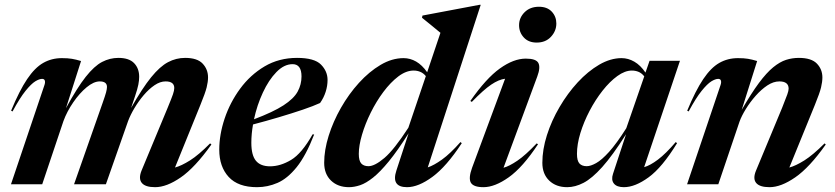

<svg xmlns="http://www.w3.org/2000/svg" viewBox="-20 -764 3461 796"><path d="M856.5 -165Q788.5 -69.5 729.8 -28.8Q671 12 623 12Q582.5 12 568 -5.5Q553.5 -23 566.5 -56L675 -317Q691.5 -357 697 -373Q702.5 -389 702.5 -399Q702.5 -426.5 666.5 -426.5Q644 -426.5 620.8 -410.8Q597.5 -395 576 -369.8Q554.5 -344.5 537.5 -316Q520.5 -287.5 511 -262L419 0H287L405 -336Q416 -367 419.8 -381.2Q423.5 -395.5 423.5 -403.5Q423.5 -426.5 393.5 -426.5Q368.5 -426.5 339 -402Q309.5 -377.5 283.5 -339.5Q257.5 -301.5 243 -262L155 0H25.5L164 -410.5Q168 -421.5 166 -429.2Q164 -437 154.5 -437Q143 -437 126.2 -426.8Q109.5 -416.5 86 -387.5Q62.5 -358.5 32 -302L26 -305Q60.5 -388.5 92.5 -436Q124.5 -483.5 159.2 -503.2Q194 -523 236.5 -523Q261.5 -523 278 -520.2Q294.5 -517.5 316 -511L253.5 -315.5Q299.5 -400 335.2 -445.2Q371 -490.5 403.2 -507.2Q435.5 -524 471 -524Q515 -524 536 -502.2Q557 -480.5 557 -445.5Q557 -431 553.5 -413Q550 -395 539.5 -364L523.5 -316.5Q570 -398.5 606.5 -443.5Q643 -488.5 676.5 -506.2Q710 -524 747.5 -524Q798 -524 820.2 -500.2Q842.5 -476.5 842.5 -443Q842.5 -425 836.8 -401.8Q831 -378.5 811 -329.5L705.5 -69.5Q732 -76.5 767.8 -99Q803.5 -121.5 851 -169.5Z M1282.5 -206.5Q1248 -118 1209.8 -70.8Q1171.5 -23.5 1130.5 -5.8Q1089.5 12 1045.5 12Q967 12 928 -30.5Q889 -73 889 -143.5Q889 -205.5 911.2 -272.2Q933.5 -339 975.5 -396.2Q1017.5 -453.5 1077 -488.8Q1136.5 -524 1211.5 -524Q1283.5 -524 1310.8 -496.2Q1338 -468.5 1338 -432.5Q1338 -408 1330.2 -383.5Q1322.5 -359 1307 -337Q1280 -324.5 1235 -309.2Q1190 -294 1136.2 -278Q1082.5 -262 1029 -248Q1022 -208.5 1022 -172Q1022 -120.5 1041 -97.5Q1060 -74.5 1099.5 -74.5Q1142.5 -74.5 1186.8 -101Q1231 -127.5 1276 -207ZM1193 -498Q1158 -498 1126 -465.2Q1094 -432.5 1069.8 -380.2Q1045.5 -328 1033 -269.5Q1112.5 -299.5 1155.2 -327.2Q1198 -355 1214 -384.2Q1230 -413.5 1230 -447Q1230 -498 1193 -498Z M1894.5 -170.5Q1831 -73.5 1772.8 -30.8Q1714.5 12 1667.5 12Q1600.5 12 1623.5 -57.5L1674 -211.5Q1628.5 -139.5 1592.2 -95.2Q1556 -51 1526.8 -27.8Q1497.5 -4.5 1473 3.8Q1448.5 12 1427 12Q1381 12 1352.5 -15.2Q1324 -42.5 1324 -89Q1324 -141.5 1342.5 -200.8Q1361 -260 1393.5 -317Q1426 -374 1468.2 -420.5Q1510.5 -467 1557.8 -495Q1605 -523 1653 -523Q1680.5 -523 1705.2 -508.8Q1730 -494.5 1751 -464.5L1806 -628Q1792.5 -639 1771.8 -656.2Q1751 -673.5 1729.5 -690.5L1731.5 -699.5L1967.5 -744H1973L1753.5 -70Q1779 -78.5 1812.5 -102.5Q1846 -126.5 1889 -175ZM1467.5 -126Q1467.5 -97.5 1477.8 -86.2Q1488 -75 1507.5 -75Q1533.5 -75 1573.8 -109.2Q1614 -143.5 1673 -234.5L1745.5 -448.5Q1735 -461 1722.2 -466.2Q1709.5 -471.5 1695 -471.5Q1663.5 -471.5 1631.2 -447Q1599 -422.5 1569.5 -383Q1540 -343.5 1517 -297Q1494 -250.5 1480.8 -205.5Q1467.5 -160.5 1467.5 -126Z M2132 -659.5Q2132 -690.5 2154.8 -713.2Q2177.5 -736 2214.5 -736Q2248.5 -736 2267.5 -715.8Q2286.5 -695.5 2286.5 -666.5Q2286.5 -635.5 2264.2 -611.5Q2242 -587.5 2205 -587.5Q2171 -587.5 2151.5 -608.8Q2132 -630 2132 -659.5ZM1937 -68 2074 -437.5Q2048 -434.5 2016.5 -413.2Q1985 -392 1936 -341.5L1930 -345.5Q1995.5 -439.5 2052.5 -480.2Q2109.5 -521 2160 -521Q2202.5 -521 2212 -502.8Q2221.5 -484.5 2207.5 -447L2067.5 -68.5Q2091.5 -75 2125 -97.8Q2158.5 -120.5 2205 -169.5L2210.5 -166Q2147.5 -70.5 2089.5 -29.2Q2031.5 12 1984.5 12Q1943 12 1932.2 -6.5Q1921.5 -25 1937 -68Z M2521.5 -43.5 2575.5 -207.5Q2519 -118.5 2476.5 -71.2Q2434 -24 2399.2 -6Q2364.5 12 2331.5 12Q2285.5 12 2257 -15.2Q2228.5 -42.5 2228.5 -89Q2228.5 -144 2247.5 -203.8Q2266.5 -263.5 2299.8 -320.2Q2333 -377 2375.2 -422.8Q2417.5 -468.5 2464.2 -495.8Q2511 -523 2557 -523Q2584.5 -523 2610 -508.2Q2635.5 -493.5 2656 -463L2673 -512H2799L2650.5 -71Q2675.5 -78 2708 -102.5Q2740.5 -127 2781.5 -175L2787 -170.5Q2725.5 -70 2669.2 -29Q2613 12 2566.5 12Q2537 12 2525 -3.2Q2513 -18.5 2521.5 -43.5ZM2372 -126Q2372 -97.5 2382.2 -86.2Q2392.5 -75 2412.5 -75Q2428.5 -75 2451.5 -87.8Q2474.5 -100.5 2505.2 -134.5Q2536 -168.5 2576.5 -232.5L2651 -447.5Q2640 -461 2627.2 -466.2Q2614.5 -471.5 2599.5 -471.5Q2571 -471.5 2539.5 -448.8Q2508 -426 2478.2 -388.2Q2448.5 -350.5 2424.5 -304.8Q2400.5 -259 2386.2 -212.5Q2372 -166 2372 -126Z M2835 -302 2829 -305Q2863.5 -388.5 2895.5 -436Q2927.5 -483.5 2962.2 -503.2Q2997 -523 3039.5 -523Q3064.5 -523 3081 -520.2Q3097.5 -517.5 3119 -511L3055 -308.5Q3094.5 -377 3126.2 -419.8Q3158 -462.5 3185.5 -485Q3213 -507.5 3238.8 -515.8Q3264.5 -524 3292 -524Q3344 -524 3366.8 -500.2Q3389.5 -476.5 3389.5 -443Q3389.5 -425 3384 -401.8Q3378.5 -378.5 3358.5 -329.5L3252.5 -69.5Q3279 -76.5 3314.8 -99Q3350.5 -121.5 3398.5 -169.5L3403.5 -165Q3336 -69.5 3277 -28.8Q3218 12 3170.5 12Q3129.5 12 3115 -5.5Q3100.5 -23 3114 -56L3222.5 -317Q3238.5 -357 3244 -372.5Q3249.5 -388 3249.5 -396.5Q3249.5 -426.5 3211 -426.5Q3186.5 -426.5 3161.2 -409.8Q3136 -393 3113 -367Q3090 -341 3072.2 -312.2Q3054.5 -283.5 3046 -260L2958 0H2828.5L2967 -410.5Q2971 -421.5 2969 -429.2Q2967 -437 2957.5 -437Q2946 -437 2929.2 -426.8Q2912.5 -416.5 2889 -387.5Q2865.5 -358.5 2835 -302Z"/></svg>

Font: Newsreader 72pt SemiBold
Style: Italic
Weight: 600
Italic angle: -17°
Designer: Hugues Gentile
Foundry: Production Type
Version: Version 1.003; ttfautohint (v1.8.3)